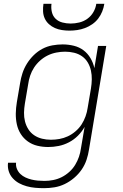

<svg xmlns="http://www.w3.org/2000/svg" viewBox="-20 -760 640 1003"><path d="M210 223Q187 223 164 221Q141 219 119.5 213Q98 207 79.5 197Q61 187 46.5 171Q32 155 25.5 134Q19 113 22 90H64Q62 107 68.5 122.5Q75 138 86.5 149Q98 160 113 167Q128 174 144.5 178Q161 182 178 183.5Q195 185 212 185Q235 185 258 180.5Q281 176 302 165.5Q323 155 341.5 138.5Q360 122 372.5 101.5Q385 81 392.5 59Q400 37 403 14L422 -97Q408 -72 387 -51Q366 -30 340 -16.5Q314 -3 286.5 2.5Q259 8 232 8Q203 8 175.5 1.5Q148 -5 125.5 -21Q103 -37 88.5 -60Q74 -83 68 -110.5Q62 -138 62.5 -167Q63 -196 68 -226L85 -326Q89 -352 97.5 -378Q106 -404 121 -428Q136 -452 156.5 -472Q177 -492 201.5 -505Q226 -518 253.5 -523Q281 -528 307 -528Q337 -528 365.5 -521Q394 -514 416 -497.5Q438 -481 452.5 -456.5Q467 -432 473 -404L492 -520H535L445 21Q441 48 432 75Q423 102 406.5 126Q390 150 367 169.5Q344 189 318 201.5Q292 214 264.5 218.5Q237 223 210 223ZM246 -30Q268 -30 290.5 -34Q313 -38 334.5 -48Q356 -58 375 -74.5Q394 -91 406.5 -110.5Q419 -130 427 -152.5Q435 -175 438 -197L455 -297Q459 -321 459.5 -345Q460 -369 455 -391.5Q450 -414 438.5 -433.5Q427 -453 408.5 -466Q390 -479 367 -484.5Q344 -490 320 -490Q298 -490 274.5 -485.5Q251 -481 229.5 -470.5Q208 -460 189.5 -443.5Q171 -427 158 -407Q145 -387 137.5 -364.5Q130 -342 127 -319L110 -219Q106 -195 105.5 -171.5Q105 -148 110.5 -126Q116 -104 128 -85Q140 -66 158.5 -53.5Q177 -41 199.5 -35.5Q222 -30 246 -30ZM343 -600Q323 -600 303.5 -603Q284 -606 267 -613.5Q250 -621 236 -633.5Q222 -646 214 -663Q206 -680 205 -700Q204 -720 207 -740H249Q246 -718 251 -697Q256 -676 270.5 -662Q285 -648 306 -642.5Q327 -637 349 -637Q371 -637 394 -642.5Q417 -648 436.5 -662Q456 -676 468 -697Q480 -718 483 -740H525Q522 -720 514 -700Q506 -680 493 -663Q480 -646 462 -633.5Q444 -621 424 -613.5Q404 -606 383.5 -603Q363 -600 343 -600Z"/></svg>

Font: Iosevka XLt Ex Obl
Style: Regular
Weight: 200
Width: 7
Italic angle: -9°
Monospace: yes
Designer: Belleve Invis
Foundry: Belleve Invis
Version: Version 32.5.0; ttfautohint (v1.8.4)